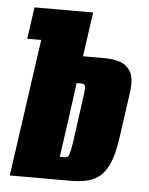

<svg xmlns="http://www.w3.org/2000/svg" viewBox="-47 -630 518 669"><g transform="rotate(5 212.5 -295.5)"><path d="M12 0 80 -480H31L47 -591H252L230 -436H309Q334 -436 358.5 -428.5Q383 -421 397 -397.5Q411 -374 404 -324L381 -161Q373 -104 358 -71.5Q343 -39 322 -24Q301 -9 276 -4.5Q251 0 222 0ZM180 -80H198Q205 -80 209 -85Q213 -90 217 -108Q221 -126 226 -166Q229 -191 234.5 -228.5Q240 -266 243 -291Q246 -311 246.5 -321.5Q247 -332 244 -336.5Q241 -341 233 -341H216Q208 -278 198.5 -210.5Q189 -143 180 -80Z"/></g></svg>

Font: Alumni Sans Black
Style: Italic
Weight: 900
Italic angle: -8°
Version: Version 1.016